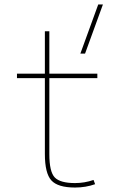

<svg xmlns="http://www.w3.org/2000/svg" viewBox="-20 -830 512 860"><path d="M361 -590H340L420 -810H441ZM406 -5Q364 10 316 10Q239 10 210 -22Q181 -54 181 -140V-480H56V-500H181V-690H201V-500H416V-480H201V-140Q201 -60 225.5 -35Q250 -10 316 -10Q359 -10 399 -24Z"/></svg>

Font: M PLUS 1p Thin
Style: Regular
Weight: 250
Version: Version 1.062